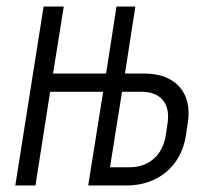

<svg xmlns="http://www.w3.org/2000/svg" viewBox="-20 -570 640 590"><path d="M27 0H89L134 -288H297L251 0H369C465 0 536 -59 551 -152L557 -192C572 -285 519 -344 424 -344H364L396 -550H338L306 -344H143L176 -550H114ZM318 -56 355 -288H415C474 -288 504 -251 495 -192L489 -152C479 -93 438 -56 378 -56Z"/></svg>

Font: JetBrains Mono ExtraLight
Style: Italic
Weight: 240
Italic angle: -9°
Monospace: yes
Designer: Philipp Nurullin, Konstantin Bulenkov
Foundry: JetBrains
Version: Version 2.305